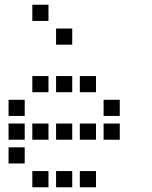

<svg xmlns="http://www.w3.org/2000/svg" viewBox="-20 -804 640 808"><path d="M117 -784Q116 -784 116 -784Q116 -784 116 -783V-717Q116 -716 116 -716Q116 -716 117 -716H183Q184 -716 184 -716Q184 -716 184 -717V-783Q184 -784 184 -784Q184 -784 183 -784ZM217 -684Q216 -684 216 -684Q216 -684 216 -683V-617Q216 -616 216 -616Q216 -616 217 -616H283Q284 -616 284 -616Q284 -616 284 -617V-683Q284 -684 284 -684Q284 -684 283 -684ZM117 -484Q116 -484 116 -484Q116 -484 116 -483V-417Q116 -416 116 -416Q116 -416 117 -416H183Q184 -416 184 -416Q184 -416 184 -417V-483Q184 -484 184 -484Q184 -484 183 -484ZM217 -484Q216 -484 216 -484Q216 -484 216 -483V-417Q216 -416 216 -416Q216 -416 217 -416H283Q284 -416 284 -416Q284 -416 284 -417V-483Q284 -484 284 -484Q284 -484 283 -484ZM317 -484Q316 -484 316 -484Q316 -484 316 -483V-417Q316 -416 316 -416Q316 -416 317 -416H383Q384 -416 384 -416Q384 -416 384 -417V-483Q384 -484 384 -484Q384 -484 383 -484ZM17 -384Q16 -384 16 -384Q16 -384 16 -383V-317Q16 -316 16 -316Q16 -316 17 -316H83Q84 -316 84 -316Q84 -316 84 -317V-383Q84 -384 84 -384Q84 -384 83 -384ZM417 -384Q416 -384 416 -384Q416 -384 416 -383V-317Q416 -316 416 -316Q416 -316 417 -316H483Q484 -316 484 -316Q484 -316 484 -317V-383Q484 -384 484 -384Q484 -384 483 -384ZM17 -284Q16 -284 16 -284Q16 -284 16 -283V-217Q16 -216 16 -216Q16 -216 17 -216H83Q84 -216 84 -216Q84 -216 84 -217V-283Q84 -284 84 -284Q84 -284 83 -284ZM117 -284Q116 -284 116 -284Q116 -284 116 -283V-217Q116 -216 116 -216Q116 -216 117 -216H183Q184 -216 184 -216Q184 -216 184 -217V-283Q184 -284 184 -284Q184 -284 183 -284ZM217 -284Q216 -284 216 -284Q216 -284 216 -283V-217Q216 -216 216 -216Q216 -216 217 -216H283Q284 -216 284 -216Q284 -216 284 -217V-283Q284 -284 284 -284Q284 -284 283 -284ZM317 -284Q316 -284 316 -284Q316 -284 316 -283V-217Q316 -216 316 -216Q316 -216 317 -216H383Q384 -216 384 -216Q384 -216 384 -217V-283Q384 -284 384 -284Q384 -284 383 -284ZM417 -284Q416 -284 416 -284Q416 -284 416 -283V-217Q416 -216 416 -216Q416 -216 417 -216H483Q484 -216 484 -216Q484 -216 484 -217V-283Q484 -284 484 -284Q484 -284 483 -284ZM17 -184Q16 -184 16 -184Q16 -184 16 -183V-117Q16 -116 16 -116Q16 -116 17 -116H83Q84 -116 84 -116Q84 -116 84 -117V-183Q84 -184 84 -184Q84 -184 83 -184ZM117 -84Q116 -84 116 -84Q116 -84 116 -83V-17Q116 -16 116 -16Q116 -16 117 -16H183Q184 -16 184 -16Q184 -16 184 -17V-83Q184 -84 184 -84Q184 -84 183 -84ZM217 -84Q216 -84 216 -84Q216 -84 216 -83V-17Q216 -16 216 -16Q216 -16 217 -16H283Q284 -16 284 -16Q284 -16 284 -17V-83Q284 -84 284 -84Q284 -84 283 -84ZM317 -84Q316 -84 316 -84Q316 -84 316 -83V-17Q316 -16 316 -16Q316 -16 317 -16H383Q384 -16 384 -16Q384 -16 384 -17V-83Q384 -84 384 -84Q384 -84 383 -84Z"/></svg>

Font: Doto SemiBold
Style: Regular
Weight: 600
Monospace: yes
Version: Version 1.000